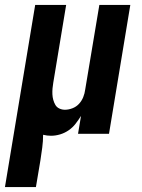

<svg xmlns="http://www.w3.org/2000/svg" viewBox="-54 -540 574 775"><path d="M-34 215 88 -520H213L161 -206Q159 -195 158 -183Q157 -171 157.5 -159.5Q158 -148 161 -137Q164 -126 169.5 -116.5Q175 -107 185.5 -102Q196 -97 208 -97Q223 -97 238.5 -103Q254 -109 265 -121Q276 -133 282 -148Q288 -163 290 -179L347 -520H472L386 0H261L273 -72Q263 -56 251 -40.5Q239 -25 223 -14Q207 -3 188.5 2.5Q170 8 152 8Q144 8 136 7Q128 6 120 4Q120 30 116.5 56Q113 82 109 108L91 215Z"/></svg>

Font: Iosevka Extrabold Oblique
Style: Regular
Weight: 800
Italic angle: -9°
Monospace: yes
Designer: Belleve Invis
Foundry: Belleve Invis
Version: Version 32.5.0; ttfautohint (v1.8.4)